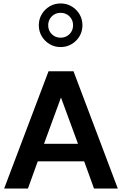

<svg xmlns="http://www.w3.org/2000/svg" viewBox="-20 -1083 700 1103"><path d="M196.9 -156.1H463.6L520 0H656.7L402.3 -673.6H258.8L3.9 0H140.5ZM232.9 -257 330.3 -522.8 428 -257ZM399.8 -937.8Q399.8 -907.3 379.2 -886.9Q358.5 -866.5 328.1 -866.5Q297.7 -866.5 277.3 -886.9Q256.8 -907.3 256.8 -937.8Q256.8 -968.2 277.3 -988.8Q297.7 -1009.4 328.1 -1009.4Q358.5 -1009.4 379.2 -988.8Q399.8 -968.2 399.8 -937.8ZM453.6 -937.7Q453.6 -972.8 436.8 -1001.2Q419.9 -1029.5 391.5 -1046.4Q363.1 -1063.2 328.1 -1063.2Q293.6 -1063.2 265.1 -1046.4Q236.7 -1029.5 219.8 -1001.1Q203 -972.8 203 -937.7Q203 -903.2 219.8 -874.7Q236.7 -846.3 265.1 -829.5Q293.5 -812.6 328.1 -812.6Q363.1 -812.6 391.5 -829.5Q419.9 -846.3 436.8 -874.7Q453.6 -903.2 453.6 -937.7Z"/></svg>

Font: Estedad-VF-FD Black
Style: Regular
Weight: 900
Designer: Amin Abedi
Version: Version 4.000